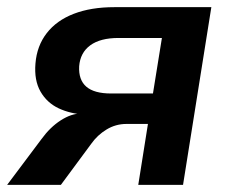

<svg xmlns="http://www.w3.org/2000/svg" viewBox="-23 -516 651 536"><path d="M-3 0 93 -128Q117 -161 146.5 -180Q176 -199 203 -199H216V-196Q174 -198 141 -213.5Q108 -229 90 -260.5Q72 -292 76 -339Q80 -388 107.5 -423.5Q135 -459 183 -477.5Q231 -496 296 -496H567L488 0H363L390 -170H330Q300 -170 274.5 -154.5Q249 -139 232 -115L147 0ZM287 -255H404L429 -410H308Q257 -410 229 -389.5Q201 -369 198 -331Q196 -293 218 -274Q240 -255 287 -255Z"/></svg>

Font: Nunito Sans 9pt
Style: Bold Italic
Weight: 700
Italic angle: -9°
Version: Version 3.101;gftools[0.9.27]